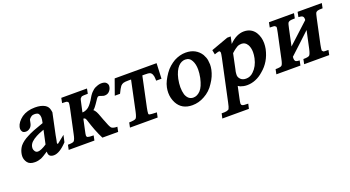

<svg xmlns="http://www.w3.org/2000/svg" viewBox="-47 -947 3008 1649"><g transform="rotate(-20 1457.0 -122.0)"><path d="M306 0Q283 0 270.5 -10.5Q258 -21 258 -44Q258 -47 258 -51Q207 -17 191 -11Q177 -6 163 -3Q149 0 133 0Q85 0 65.5 -26.5Q46 -53 46 -83Q46 -98 50 -115Q54 -132 61 -146.5Q68 -161 77 -173Q104 -206 156 -232Q179 -245 217 -260Q255 -275 308 -293L309 -298Q315 -324 315 -342Q315 -360 306.5 -374.5Q298 -389 268 -389Q250 -389 241 -383Q216 -365 215 -353L210 -329Q205 -302 187.5 -287.5Q170 -273 150 -273Q127 -273 118 -285.5Q109 -298 109 -313Q109 -321 111 -329Q121 -371 170 -408Q219 -442 292 -442Q347 -442 381 -422Q409 -405 415 -373L419 -352L378 -158Q372 -130 370 -114Q367 -97 365 -91Q365 -84 367 -82H373Q375 -84 392 -97Q409 -110 442 -137L428 -74Q358 0 306 0ZM296 -237Q269 -227 251 -219.5Q233 -212 225 -207Q193 -190 176 -173Q159 -156 154 -135Q152 -127 152 -120Q152 -105 161.5 -91Q171 -77 189 -77Q202 -77 223 -86Q244 -95 269 -112Z M892 0H748Q726 -43 709 -87.5Q692 -132 678 -177Q673 -194 668 -201.5Q663 -209 652 -209Q651 -209 651 -209Q651 -209 652.5 -209.5Q654 -210 654 -210Q654 -210 650 -209L629 -111Q625 -92 623 -82Q621 -72 621 -66Q621 -65 621.5 -61Q622 -57 624 -54Q626 -51 630 -49Q643 -44 684 -44L675 0H440L449 -44Q496 -44 505 -54Q517 -66 526 -111L573 -331Q580 -365 580 -378Q580 -380 580 -382Q578 -385 571 -392Q566 -397 524 -397L533 -442H768L759 -397Q713 -397 704 -394L705 -395Q703 -393 699.5 -390.5Q696 -388 691 -383Q685 -379 676 -331L661 -262Q684 -262 708 -276Q732 -290 758 -331V-330Q784 -377 803 -397Q813 -408 823.5 -416Q834 -424 848 -430L847 -429Q875 -442 898 -442Q929 -442 942 -428.5Q955 -415 955 -399Q955 -392 953 -385Q948 -364 932 -348.5Q916 -333 890 -333Q877 -333 862 -340Q847 -346 838 -346Q828 -346 811 -318Q800 -301 791.5 -289.5Q783 -278 777 -270Q771 -261 756 -248Q759 -246 763.5 -241.5Q768 -237 770 -233Q783 -218 812 -134V-135Q834 -74 847 -58Q853 -52 866 -48Q879 -44 901 -44Z M1021 -442H1404L1398 -302H1349Q1349 -309 1349 -315Q1349 -342 1341.5 -359Q1334 -376 1320 -381Q1312 -385 1275 -385H1253L1195 -111Q1188 -77 1188 -62Q1188 -59 1188 -57Q1190 -50 1196 -49Q1203 -46 1262 -44L1253 0H1000L1009 -44Q1060 -45 1071 -55Q1076 -59 1081.5 -73.5Q1087 -88 1092 -111L1150 -385H1127Q1093 -385 1079 -380.5Q1065 -376 1053 -363Q1040 -346 1019 -302H971Z M1668 -442Q1716 -442 1751 -423Q1786 -404 1808 -369Q1825 -338 1828.5 -313.5Q1832 -289 1832 -275Q1832 -252 1827 -228Q1821 -200 1809 -172Q1797 -144 1777 -115Q1741 -58 1683 -27Q1630 3 1571 3Q1475 3 1434 -74Q1411 -118 1411 -168Q1411 -191 1416 -216Q1422 -245 1436 -273Q1450 -301 1470 -330Q1490 -359 1514 -379.5Q1538 -400 1562 -414Q1615 -442 1668 -442ZM1644 -387Q1629 -387 1612.5 -380Q1596 -373 1581 -357Q1566 -341 1553.5 -315Q1541 -289 1533 -252Q1525 -212 1525 -178Q1525 -141 1534 -110Q1554 -56 1601 -56Q1636 -56 1666 -87Q1696 -118 1713 -195Q1721 -236 1721 -269Q1721 -318 1703 -351Q1685 -387 1644 -387Z M1892 -383 2049 -440H2081L2067 -376Q2102 -411 2135 -426.5Q2168 -442 2200 -442Q2267 -442 2303 -389Q2331 -344 2331 -288Q2331 -263 2326 -236Q2302 -125 2221 -59Q2189 -30 2150.5 -14Q2112 2 2072 2Q2055 2 2040 -1Q2025 -4 2011 -9L1992 -20L1969 88Q1962 121 1962 132Q1962 135 1963 136Q1963 144 1972 148Q1979 154 2025 154L2015 198H1772L1782 154H1807Q1827 154 1843 146Q1849 144 1851 137Q1857 128 1866 85L1947 -294Q1951 -312 1952.5 -323.5Q1954 -335 1954 -339Q1953 -348 1945 -354Q1945 -354 1945 -354Q1945 -353 1938 -353Q1933 -353 1924.5 -350Q1916 -347 1900 -342ZM2022 -160Q2017 -141 2016 -128.5Q2015 -116 2015 -109Q2016 -88 2033.5 -71Q2051 -54 2082 -54Q2121 -54 2150 -83Q2194 -124 2209 -194Q2215 -223 2215 -248Q2215 -290 2197 -320V-319Q2179 -349 2145 -349Q2137 -349 2126 -347Q2115 -345 2106 -340Q2099 -336 2085.5 -326.5Q2072 -317 2051 -298Z M2542 -180 2730 -353Q2731 -359 2731 -363Q2731 -379 2722 -387.5Q2713 -396 2684 -397L2693 -442H2914L2905 -397Q2871 -397 2860 -393.5Q2849 -390 2843 -383Q2837 -375 2828 -331L2781 -111Q2774 -75 2774 -63Q2774 -60 2774 -59L2773 -60Q2775 -58 2777 -54.5Q2779 -51 2783 -48H2782Q2786 -45 2797.5 -44.5Q2809 -44 2830 -44L2821 0H2592L2601 -44Q2646 -44 2657 -54Q2668 -65 2678 -111L2712 -269Q2664 -224 2618 -181Q2572 -138 2523 -93Q2522 -84 2522 -77Q2522 -63 2528.5 -54Q2535 -45 2567 -44L2558 0H2338L2347 -44Q2394 -44 2404 -54Q2415 -65 2424 -111L2471 -331Q2476 -353 2477.5 -365.5Q2479 -378 2479 -382Q2476 -386 2469 -392Q2465 -397 2422 -397L2431 -442H2660L2651 -397Q2617 -397 2606 -393.5Q2595 -390 2589 -383Q2583 -375 2574 -331Z"/></g></svg>

Font: New Athena Unicode
Style: Bold Italic
Weight: 700
Designer: J. Rusten 1997; rev. by R. Hancock 2001, 2002, rev. by D. Mastronarde 2002-2021
Foundry: Society for Classical Studies (formerly American Philological Association)
Version: Version 5.008